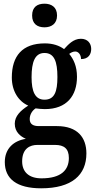

<svg xmlns="http://www.w3.org/2000/svg" viewBox="-20 -782 519 1040"><path d="M221 -634C258 -634 289 -653 289 -698C289 -744 258 -762 221 -762C182 -762 154 -744 154 -698C154 -653 182 -634 221 -634ZM203 238C369 238 448 166 448 49C448 -37 400 -99 288 -99H190C159 -99 141 -110 141 -137C141 -164 157 -185 173 -195C184 -193 210 -191 223 -191C342 -191 397 -264 397 -366C397 -424 378 -462 355 -490C364 -497 375 -503 388 -503C404 -503 419 -486 419 -462C459 -462 474 -488 474 -517C474 -547 455 -572 418 -572C377 -572 349 -540 327 -516C301 -535 267 -547 223 -547C101 -547 44 -479 44 -362C44 -289 80 -233 133 -210C91 -183 60 -153 60 -112C60 -67 91 -43 120 -30C55 -20 6 22 6 96C6 187 71 238 203 238ZM221 -242C170 -242 151 -286 151 -364C151 -446 169 -495 221 -495C274 -495 291 -448 291 -365C291 -285 275 -242 221 -242ZM205 184C135 184 100 148 100 92C100 21 144 3 182 3H278C327 3 353 23 353 74C353 139 311 184 205 184Z"/></svg>

Font: Noto Serif Tamil Condensed SemiBold
Style: Regular
Weight: 600
Width: 3
Designer: Indian Type Foundry, Tom Grace, and the Monotype Design Team
Foundry: Monotype Imaging Inc.
Version: Version 2.004